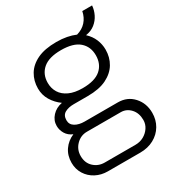

<svg xmlns="http://www.w3.org/2000/svg" viewBox="-190 -716 905 1003"><g transform="rotate(-30 262.5 -214.0)"><path d="M162 182Q123 182 90.5 165Q58 148 39 117.5Q20 87 20 49Q20 5 42.5 -27.5Q65 -60 103 -76Q76 -87 62.5 -109.5Q49 -132 49 -157Q49 -190 72.5 -215.5Q96 -241 133 -248Q101 -271 81.5 -303.5Q62 -336 62 -375Q62 -421 84 -458Q106 -495 151 -516.5Q196 -538 266 -538Q300 -538 328.5 -532.5Q357 -527 380 -517Q415 -527 436.5 -551Q458 -575 465 -610H524Q522 -583 509.5 -557.5Q497 -532 474.5 -514Q452 -496 419 -491Q445 -467 457.5 -437Q470 -407 470 -375Q470 -329 448 -292Q426 -255 381.5 -233Q337 -211 267 -211H183Q151 -211 129.5 -199Q108 -187 108 -157Q108 -131 130.5 -117.5Q153 -104 187 -104H387Q444 -104 480 -64.5Q516 -25 516 33Q516 75 496 109Q476 143 440 162.5Q404 182 358 182ZM171 134H356Q384 134 406.5 121.5Q429 109 443 88Q457 67 457 42Q457 0 433 -26Q409 -52 375 -52H171Q133 -52 106 -24.5Q79 3 79 42Q79 84 106 109Q133 134 171 134ZM266 -260Q340 -260 375.5 -291Q411 -322 411 -375Q411 -427 375.5 -458Q340 -489 266 -489Q193 -489 157 -458Q121 -427 121 -375Q121 -342 137 -316Q153 -290 185.5 -275Q218 -260 266 -260Z"/></g></svg>

Font: Archivo SemiBold ExtraLight
Style: Regular
Weight: 250
Version: Version 2.001